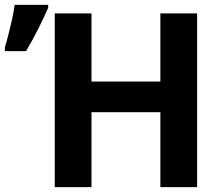

<svg xmlns="http://www.w3.org/2000/svg" viewBox="-20 -769 920 789"><path d="M790 0H639V-308H356V0H205V-714H356V-434H639V-714H790ZM0 -559V-574Q7 -597 15 -628.5Q23 -660 30 -691.5Q37 -723 40 -749H178V-737Q161 -698 138 -652Q115 -606 87 -559Z"/></svg>

Font: Noto Sans
Style: Bold
Weight: 700
Designer: Monotype Design Team
Foundry: Monotype Imaging Inc.
Version: Version 2.000;GOOG;noto-source:20170915:90ef993387c0; ttfaut